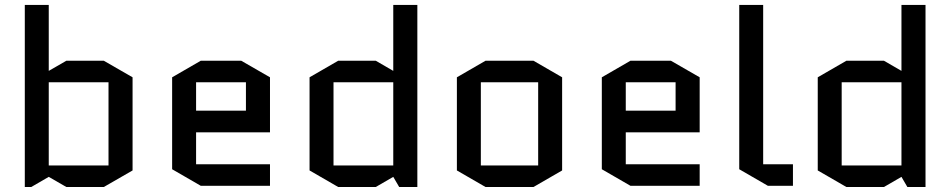

<svg xmlns="http://www.w3.org/2000/svg" viewBox="-20 -750 3835 775"><path d="M248 -504.9H398.9L515.1 -438V-62L398.9 4.9H248L176.8 -36.1L106 4.9H80.1V-730H176.8V-463.9ZM176.8 -418V-82H418V-418Z M1069.8 -86.9V0H790.5L674.8 -66.9V-438L790.5 -504.9H953.6L1069.8 -438V-215.8H771.5V-86.9ZM771.5 -418V-303.2H972.7V-418Z M1345.2 -504.9H1496.6L1567.4 -463.9V-730H1664.6V4.9H1591.3L1567.4 -36.1L1496.6 4.9H1345.2L1229.5 -62V-438ZM1567.4 -82V-418H1326.2V-82Z M2249 -62 2133.3 4.9H1939.9L1824.2 -62V-438L1939.9 -504.9H2133.3L2249 -438ZM1920.9 -418V-82H2152.3V-418Z M2804.2 -86.9V0H2524.9L2409.2 -66.9V-438L2524.9 -504.9H2688L2804.2 -438V-215.8H2505.9V-86.9ZM2505.9 -418V-303.2H2707V-418Z M3079.6 0 2963.9 -66.9V-730H3060.5V-86.9H3180.7V0Z M3396.5 -504.9H3547.9L3618.7 -463.9V-730H3715.8V4.9H3642.6L3618.7 -36.1L3547.9 4.9H3396.5L3280.8 -62V-438ZM3618.7 -82V-418H3377.4V-82Z"/></svg>

Font: Quantico
Style: Regular
Weight: 400
Designer: Matt Desmond
Foundry: MADtype
Version: Version 2.002